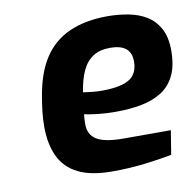

<svg xmlns="http://www.w3.org/2000/svg" viewBox="-67 -612 703 687"><g transform="rotate(-10 285.0 -269.0)"><path d="M288 6Q210 6 163.5 -17.5Q117 -41 96 -86Q75 -131 75 -194Q75 -222 78 -247.5Q81 -273 85 -297Q99 -385 134.5 -439Q170 -493 228.5 -518.5Q287 -544 366 -544Q405 -544 442 -537Q479 -530 507.5 -512.5Q536 -495 553 -463.5Q570 -432 570 -384Q570 -328 552 -292Q534 -256 501.5 -236.5Q469 -217 427 -209.5Q385 -202 338 -202Q301 -202 271 -205.5Q241 -209 223 -213Q222 -205 221.5 -195.5Q221 -186 221 -177Q221 -139 250 -121Q279 -103 346 -103H519L505 -16Q465 -8 408 -1Q351 6 288 6ZM300 -285Q346 -285 375.5 -293.5Q405 -302 418.5 -320.5Q432 -339 432 -368Q432 -400 413 -415.5Q394 -431 356 -431Q318 -431 293.5 -415Q269 -399 254.5 -368Q240 -337 233 -291Q247 -289 264.5 -287Q282 -285 300 -285Z"/></g></svg>

Font: Exo Thin
Style: Bold Italic
Weight: 700
Italic angle: -9°
Version: Version 2.000